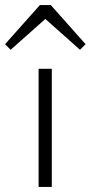

<svg xmlns="http://www.w3.org/2000/svg" viewBox="-77 -736 357 756"><path d="M75 0V-465H127V0ZM-35 -540 -57 -562 80 -716H123L260 -562L238 -540L85 -676H118Z"/></svg>

Font: Outfit Thin ExtraLight
Style: Regular
Weight: 250
Version: Version 1.100;gftools[0.9.27]